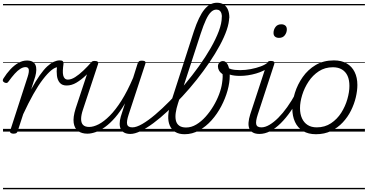

<svg xmlns="http://www.w3.org/2000/svg" viewBox="-22 -959 2679 1399"><path d="M76 15Q64 15 56.5 10Q49 5 52 -6L180 -401Q191 -436 187.5 -453Q184 -470 164 -470Q146 -470 126 -457.5Q106 -445 85 -421.5Q64 -398 40 -365Q34 -356 27.5 -354.5Q21 -353 10 -358Q-1 -364 -1.5 -372Q-2 -380 3 -387Q26 -424 53.5 -453.5Q81 -483 111.5 -500.5Q142 -518 174 -518Q198 -518 213.5 -510Q229 -502 236 -486.5Q243 -471 242.5 -449.5Q242 -428 235 -402L205 -308Q239 -370 268 -411Q297 -452 322.5 -475.5Q348 -499 370.5 -509Q393 -519 412 -519Q424 -519 428.5 -511.5Q433 -504 431.5 -494Q430 -484 422 -477Q414 -470 402 -470Q380 -470 352 -447Q324 -424 290.5 -380.5Q257 -337 221 -273Q185 -209 147 -127L107 -4Q104 6 97.5 10.5Q91 15 76 15ZM0 410H404V420H0ZM0 -20H404V0H0ZM0 -505H404V-500H0ZM0 -930H404V-920H0Z M463 -336Q431 -336 414 -355.5Q397 -375 393 -406.5Q389 -438 393 -473L412 -519Q429 -519 435 -513.5Q441 -508 441 -496Q437 -468 436 -446.5Q435 -425 438.5 -410Q442 -395 450.5 -387Q459 -379 473 -379Q497 -379 525.5 -397Q554 -415 585 -444.5Q616 -474 645 -507Q652 -515 660.5 -510.5Q669 -506 673 -496.5Q677 -487 670 -478Q638 -442 603.5 -409.5Q569 -377 534.5 -356.5Q500 -336 463 -336ZM404 410H427V420H404ZM404 -20H427V0H404ZM404 -505H427V-500H404ZM404 -930H427V-920H404Z M615 15Q574 15 547.5 -4Q521 -23 515 -63.5Q509 -104 529 -168L637 -494Q642 -506 648 -510.5Q654 -515 668 -515Q684 -515 690 -509Q696 -503 692 -491L583 -162Q569 -121 569 -92Q569 -63 583.5 -48.5Q598 -34 628 -34Q659 -34 697 -53.5Q735 -73 777.5 -115.5Q820 -158 863 -226Q906 -294 948 -392L981 -497Q986 -509 992 -513Q998 -517 1012 -517Q1028 -517 1034.5 -511.5Q1041 -506 1037 -494L915 -123Q899 -74 904.5 -52.5Q910 -31 943 -31Q953 -31 957 -23.5Q961 -16 959.5 -7Q958 2 950.5 9.5Q943 17 929 17Q902 17 884.5 8Q867 -1 858.5 -17.5Q850 -34 850 -57.5Q850 -81 858 -109L889 -206Q854 -145 817 -102.5Q780 -60 744 -34Q708 -8 675 3.5Q642 15 615 15ZM426 410H1097V420H426ZM426 -20H1097V0H426ZM426 -505H1097V-500H426ZM426 -930H1097V-920H426Z M928 17Q916 17 912 9.5Q908 2 911 -7Q914 -16 922.5 -23.5Q931 -31 943 -31Q972 -31 1014.5 -55.5Q1057 -80 1108.5 -123.5Q1160 -167 1215.5 -223.5Q1271 -280 1325 -344.5Q1379 -409 1427.5 -476.5Q1476 -544 1513.5 -609.5Q1551 -675 1572.5 -732.5Q1594 -790 1594 -834Q1594 -846 1602.5 -852.5Q1611 -859 1621.5 -859Q1632 -859 1640 -852.5Q1648 -846 1648 -834Q1648 -793 1630 -740.5Q1612 -688 1579.5 -628Q1547 -568 1504 -504.5Q1461 -441 1411 -378Q1361 -315 1307 -257Q1253 -199 1199.5 -149Q1146 -99 1096 -62Q1046 -25 1003 -4Q960 17 928 17ZM1096 410V420ZM1096 -20V0ZM1096 -505V-500ZM1096 -930V-920Z M1323 19Q1282 19 1255 2.5Q1228 -14 1215 -44.5Q1202 -75 1204 -115.5Q1206 -156 1221 -205L1391 -732Q1427 -840 1467 -889.5Q1507 -939 1559 -939Q1589 -939 1609 -925.5Q1629 -912 1639 -888Q1649 -864 1649 -832Q1649 -820 1641 -813.5Q1633 -807 1622.5 -807Q1612 -807 1603.5 -813.5Q1595 -820 1595 -832Q1595 -850 1591 -862.5Q1587 -875 1578 -882Q1569 -889 1554 -889Q1534 -889 1515.5 -871.5Q1497 -854 1479 -815.5Q1461 -777 1440 -713L1275 -206Q1263 -169 1258.5 -137.5Q1254 -106 1259.5 -81.5Q1265 -57 1283.5 -43.5Q1302 -30 1334 -30Q1372 -30 1408 -51.5Q1444 -73 1475.5 -108Q1507 -143 1532.5 -185.5Q1558 -228 1574.5 -272Q1591 -316 1596 -353Q1598 -366 1599 -377Q1600 -388 1600.5 -398.5Q1601 -409 1600 -418Q1582 -431 1574 -445.5Q1566 -460 1566 -475Q1566 -492 1576.5 -503Q1587 -514 1603 -514Q1615 -514 1624 -506Q1633 -498 1639.5 -483.5Q1646 -469 1649 -449Q1652 -429 1652 -406Q1652 -357 1636 -299.5Q1620 -242 1590.5 -185.5Q1561 -129 1520 -83Q1479 -37 1429 -9Q1379 19 1323 19ZM1097 410H1711V420H1097ZM1097 -20H1711V0H1097ZM1097 -505H1711V-500H1097ZM1097 -930H1711V-920H1097Z M1726 -406Q1683 -406 1654 -415Q1625 -424 1600 -441Q1592 -447 1592 -454.5Q1592 -462 1596.5 -468.5Q1601 -475 1608 -477.5Q1615 -480 1621 -475Q1638 -462 1662.5 -455Q1687 -448 1728 -448Q1766 -448 1805.5 -455.5Q1845 -463 1878.5 -475.5Q1912 -488 1931 -505Q1939 -512 1946 -507Q1953 -502 1954 -492Q1955 -482 1944 -473Q1904 -441 1844 -423.5Q1784 -406 1726 -406ZM1711 410V420ZM1711 -20V0ZM1711 -505V-500ZM1711 -930V-920Z M1869 17Q1840 17 1821.5 7Q1803 -3 1795 -21.5Q1787 -40 1789 -66.5Q1791 -93 1801 -125L1922 -494Q1926 -506 1932 -510.5Q1938 -515 1952 -515Q1968 -515 1974 -509Q1980 -503 1976 -491L1856 -124Q1840 -75 1845 -53Q1850 -31 1883 -31Q1893 -31 1897.5 -23.5Q1902 -16 1900.5 -7Q1899 2 1891 9.5Q1883 17 1869 17ZM2011 -683Q1993 -683 1982 -692Q1971 -701 1971 -719Q1971 -743 1985.5 -762.5Q2000 -782 2028 -782Q2045 -782 2056.5 -773Q2068 -764 2068 -745Q2068 -722 2053.5 -702.5Q2039 -683 2011 -683ZM1711 410H2036V420H1711ZM1711 -20H2036V0H1711ZM1711 -505H2036V-500H1711ZM1711 -930H2036V-920H1711Z M1868 17Q1858 17 1853 9.5Q1848 2 1849.5 -7Q1851 -16 1859.5 -23.5Q1868 -31 1883 -31Q1910 -31 1941.5 -49.5Q1973 -68 2006 -101Q2039 -134 2071 -179Q2103 -224 2132 -277Q2137 -287 2146 -286Q2155 -285 2161 -278.5Q2167 -272 2163 -262Q2132 -200 2096.5 -149Q2061 -98 2023.5 -61Q1986 -24 1947 -3.5Q1908 17 1868 17ZM2036 410V420ZM2036 -20V0ZM2036 -505V-500ZM2036 -930V-920Z M2280 19Q2224 19 2185.5 -4.5Q2147 -28 2127.5 -70.5Q2108 -113 2108 -168Q2108 -222 2127 -283Q2146 -344 2184 -398Q2222 -452 2278.5 -485.5Q2335 -519 2411 -519Q2466 -519 2504 -497Q2542 -475 2562 -434.5Q2582 -394 2582 -340Q2582 -298 2570.5 -249.5Q2559 -201 2535.5 -153.5Q2512 -106 2475.5 -67Q2439 -28 2390.5 -4.5Q2342 19 2280 19ZM2286 -31Q2345 -31 2390 -61Q2435 -91 2464.5 -137.5Q2494 -184 2509 -236.5Q2524 -289 2524 -333Q2524 -376 2510.5 -406Q2497 -436 2470 -452.5Q2443 -469 2404 -469Q2346 -469 2301.5 -440Q2257 -411 2226.5 -365Q2196 -319 2180 -267Q2164 -215 2164 -171Q2164 -128 2178.5 -96.5Q2193 -65 2220 -48Q2247 -31 2286 -31ZM2036 410H2637V420H2036ZM2036 -20H2637V0H2036ZM2036 -505H2637V-500H2036ZM2036 -930H2637V-920H2036Z"/></svg>

Font: Playwrite DE LA Guides
Style: Regular
Weight: 400
Designer: Veronika Burian, José Scaglione
Foundry: TypeTogether
Version: Version 1.003